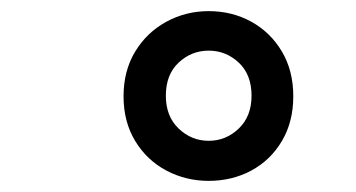

<svg xmlns="http://www.w3.org/2000/svg" viewBox="-20 -732 640 345"><path d="M355 -407Q314 -407 279 -425.5Q244 -444 223 -478.5Q202 -513 202 -559Q202 -605 223 -639.5Q244 -674 279 -693Q314 -712 355 -712Q397 -712 431.5 -693Q466 -674 486.5 -639.5Q507 -605 507 -559Q507 -513 486.5 -478.5Q466 -444 431.5 -425.5Q397 -407 355 -407ZM355 -479Q386 -479 409 -501Q432 -523 432 -560Q432 -598 409 -619.5Q386 -641 355 -641Q324 -641 301 -619.5Q278 -598 278 -560Q278 -523 301 -501Q324 -479 355 -479Z"/></svg>

Font: DM Mono Medium
Style: Italic
Weight: 500
Italic angle: -10°
Designer: Colophon Foundry
Foundry: Colophon Foundry
Version: Version 1.000; ttfautohint (v1.8.2.53-6de2)